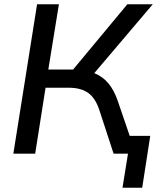

<svg xmlns="http://www.w3.org/2000/svg" viewBox="-20 -725 744 906"><path d="M43 0 155 -705H258L208 -397H325L581 -705H701L425 -380Q466 -363 492.5 -330.5Q519 -298 536 -248L592 -84H689L651 161H558L584 0H516L449 -205Q430 -263 395.5 -287Q361 -311 305 -311H195L146 0Z"/></svg>

Font: Mulish SemiBold
Style: Italic
Weight: 600
Italic angle: -9°
Designer: Vernon Adams
Foundry: Vernon Adams
Version: Version 3.603; ttfautohint (v1.8.3)